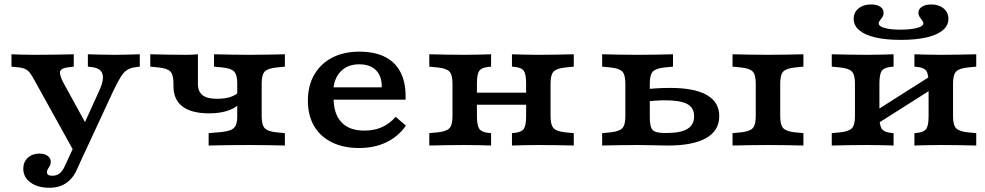

<svg xmlns="http://www.w3.org/2000/svg" viewBox="-20 -664 4494 876"><path d="M324 38.9 138.3 -295.8Q126.6 -317.8 117.4 -330.2Q108.2 -342.7 95.5 -348.9Q82.9 -355.1 60.6 -357.1L32.3 -359.9V-416.4Q51.1 -415.6 81.2 -414.8Q111.3 -413.9 133.8 -413.9H135.4H136.4Q162.1 -413.9 197 -414.4Q232 -414.8 264.7 -415.2Q297.5 -415.6 316.5 -416.4V-359.9L293 -357.1Q260.4 -353.8 254.8 -339.3Q249.2 -324.7 269.6 -285.9L380.5 -83.6L350.4 -68.8L430.4 -244.8Q448 -282.1 449.5 -305.7Q451 -329.3 438.4 -342Q425.8 -354.6 401.1 -357.5L380.9 -359.9V-416.4Q408.8 -415.6 439.7 -414.8Q470.6 -413.9 501.3 -413.9Q531.9 -413.9 561.5 -414.8Q591.1 -415.6 617.8 -416.4V-359.9L598.5 -357.5Q575.7 -354.7 560.3 -345Q544.9 -335.3 531.3 -313.7Q517.6 -292.1 498.7 -252.9L363.3 38.9ZM204.9 192.7Q152.1 192.7 119.2 168.6Q86.2 144.4 86.2 105.6Q86.2 75.3 106.8 56Q127.4 36.7 159.5 36.7Q183.1 36.7 197.3 47.1Q211.6 57.4 211.6 74.4Q211.6 84.8 207.2 92.7Q202.8 100.6 198.4 107.3Q194 114 194 121.7Q194 137.8 218.8 137.8Q237.6 137.8 250.9 128Q264.1 118.3 274.3 96.6L335 -34.7L387.7 -15.5L330.1 111.1Q317.7 138.8 299.5 156.7Q281.4 174.6 258.1 183.7Q234.9 192.7 204.9 192.7Z M934.6 -146.8Q854 -146.8 812.8 -178Q771.5 -209.1 771.5 -270V-282.7Q771.5 -323.1 757.3 -337.8Q743.1 -352.4 702.2 -356.4L665.6 -359.9V-416.4Q701.8 -415.6 740.3 -414.8Q778.8 -413.9 827.3 -413.9Q855.3 -413.9 883 -416.4V-281.6Q883 -246.5 903.8 -229.9Q924.6 -213.3 969.3 -213.3Q1002.6 -213.3 1026.3 -220Q1049.9 -226.7 1066.4 -240.8V-185.5Q1048.6 -167.8 1013.8 -157.3Q979 -146.8 934.6 -146.8ZM1118.1 -2.4Q1081.3 -2.4 1049.3 -2Q1017.3 -1.6 988.5 -1.2Q959.7 -0.8 931.9 0V-56.5L981.9 -60.9Q1014.2 -63.6 1031.5 -70.4Q1048.9 -77.2 1055.6 -92Q1062.4 -106.8 1062.4 -133.6V-282.7Q1062.4 -323.1 1048.2 -337.8Q1034 -352.4 993.1 -356.4L956.5 -359.9V-416.4Q992.7 -415.6 1031.2 -414.8Q1069.7 -413.9 1118.1 -413.9Q1166.6 -413.9 1205.3 -414.8Q1244 -415.6 1279.8 -416.4V-359.9L1243.2 -356.4Q1202.3 -352.4 1188.1 -337.8Q1173.9 -323.1 1173.9 -282.7V-133.6Q1173.9 -93.6 1188.1 -78.8Q1202.3 -64 1243.2 -60L1279.8 -56.5V0Q1244 -0.8 1205.3 -1.6Q1166.6 -2.4 1118.1 -2.4Z M1618.3 11.3Q1547.2 11.3 1494.4 -14.6Q1441.7 -40.4 1413.2 -88.9Q1384.7 -137.3 1384.7 -204.3Q1384.7 -272.4 1413.4 -322.6Q1442.2 -372.8 1494.9 -400.6Q1547.7 -428.3 1620.1 -428.3Q1691.1 -428.3 1738.8 -403.3Q1786.5 -378.3 1809.8 -329.5Q1833.1 -280.8 1830.3 -209.2H1462.4L1460.7 -265.6H1721.8Q1722.5 -299.8 1710.6 -322.9Q1698.7 -346.1 1675.7 -358.3Q1652.7 -370.6 1618.9 -370.6Q1567.7 -370.6 1536.3 -339.9Q1504.9 -309.1 1500.6 -254.1L1503.9 -249.5Q1503 -243.4 1502.5 -236.1Q1501.9 -228.8 1501.9 -219.2Q1501.9 -144.5 1537.7 -106.3Q1573.5 -68.1 1642 -68.1Q1687 -68.1 1721.9 -83.4Q1756.7 -98.8 1785.2 -131L1831.9 -90.9Q1797.2 -40.8 1742.8 -14.8Q1688.5 11.3 1618.3 11.3Z M2436.1 -2.4Q2400.6 -2.4 2371.6 -1.6Q2342.5 -0.8 2315.8 0V-56.5L2327.7 -57.7Q2359.6 -60.9 2370 -76.4Q2380.4 -91.9 2380.4 -133.6V-208.2H2491.9V-133.6Q2491.9 -93.6 2506.1 -78.8Q2520.3 -64 2561.2 -60L2597.8 -56.5V0Q2562 -0.8 2523.3 -1.6Q2484.6 -2.4 2436.1 -2.4ZM2100.3 -2.4Q2051.8 -2.4 2013.3 -1.6Q1974.8 -0.8 1938.6 0V-56.5L1975.2 -60Q2016.1 -64 2030.3 -78.8Q2044.5 -93.6 2044.5 -133.6V-282.7Q2044.5 -323.1 2030.3 -337.8Q2016.1 -352.4 1975.2 -356.4L1938.6 -359.9V-416.4Q1974.8 -415.6 2013.3 -414.8Q2051.8 -413.9 2100.3 -413.9Q2136.2 -413.9 2165 -414.8Q2193.8 -415.6 2220.6 -416.4V-359.9L2208.7 -358.7Q2177.2 -355.9 2166.6 -340.6Q2156 -325.3 2156 -282.7V-133.6Q2156 -91.9 2166.6 -76.4Q2177.2 -60.9 2208.7 -57.7L2220.6 -56.5V0Q2193.8 -0.8 2165 -1.6Q2136.2 -2.4 2100.3 -2.4ZM2380.4 -208.2V-282.7Q2380.4 -325.3 2370 -340.6Q2359.6 -355.9 2327.7 -358.7L2315.8 -359.9V-416.4Q2342.5 -415.6 2371.6 -414.8Q2400.6 -413.9 2436.1 -413.9Q2484.6 -413.9 2523.3 -414.8Q2562 -415.6 2597.8 -416.4V-359.9L2561.2 -356.4Q2520.3 -352.4 2506.1 -337.8Q2491.9 -323.1 2491.9 -282.7V-208.2ZM2111.7 -186.3V-241.1H2423.9V-186.3Z M3428.1 -208.2V-282.7Q3428.1 -323.1 3414 -337.8Q3399.8 -352.4 3358.9 -356.4L3322.2 -359.9V-416.4Q3358.5 -415.6 3397 -414.8Q3435.5 -413.9 3483.9 -413.9Q3532.4 -413.9 3571.1 -414.8Q3609.8 -415.6 3645.6 -416.4V-359.9L3609 -356.4Q3568.1 -352.4 3553.9 -337.8Q3539.7 -323.1 3539.7 -282.7V-208.2ZM3483.9 -2.4Q3435.5 -2.4 3397 -1.6Q3358.5 -0.8 3322.2 0V-56.5L3358.9 -60Q3399.8 -64 3414 -78.8Q3428.1 -93.6 3428.1 -133.6V-208.2H3539.7V-133.6Q3539.7 -93.6 3553.9 -78.8Q3568.1 -64 3609 -60L3645.6 -56.5V0Q3609.8 -0.8 3571.1 -1.6Q3532.4 -2.4 3483.9 -2.4ZM2833.2 -208.2V-282.7Q2833.2 -323.1 2819 -337.8Q2804.8 -352.4 2763.9 -356.4L2727.3 -359.9V-416.4Q2763.5 -415.6 2802 -414.8Q2840.5 -413.9 2889 -413.9Q2937.4 -413.9 2976.1 -414.8Q3014.8 -415.6 3050.6 -416.4V-359.9L3014 -356.4Q2973.1 -352.4 2958.9 -337.8Q2944.7 -323.1 2944.7 -282.7V-208.2ZM2889 -2.4Q2840.5 -2.4 2802 -1.6Q2763.5 -0.8 2727.3 0V-56.5L2763.9 -60Q2804.8 -64 2819 -78.8Q2833.2 -93.6 2833.2 -133.6V-208.2H2944.7V-133.4Q2944.7 -101.1 2950 -84.8Q2955.2 -68.5 2970.1 -62.9Q2985.1 -57.3 3014.1 -57.3H3023.6Q3086.3 -57.3 3116.6 -76Q3146.9 -94.7 3146.9 -133.8Q3146.9 -172.1 3115.6 -189.3Q3084.3 -206.4 3014.3 -206.4Q2992.5 -206.4 2965.5 -204.4Q2938.6 -202.5 2907.8 -199.4L2907.4 -254.2Q2939.3 -259 2972.5 -260.9Q3005.8 -262.9 3038 -262.9Q3148.5 -262.9 3205.1 -230.4Q3261.6 -197.9 3261.6 -134.2Q3261.6 -68.2 3201.9 -34.1Q3142.1 0 3026.9 0Q2997.8 0 2963.1 -1.2Q2928.4 -2.4 2889 -2.4Z M4272.4 -2.4Q4236.9 -2.4 4207.9 -1.6Q4178.8 -0.8 4152 0V-56.5L4163.9 -57.7Q4195.9 -60.9 4206.3 -76.4Q4216.7 -91.9 4216.7 -133.6V-208.2H4328.2V-133.6Q4328.2 -93.6 4342.4 -78.8Q4356.6 -64 4397.5 -60L4434.1 -56.5V0Q4398.3 -0.8 4359.6 -1.6Q4320.9 -2.4 4272.4 -2.4ZM3936.5 -2.4Q3888.1 -2.4 3849.6 -1.6Q3811.1 -0.8 3774.9 0V-56.5L3811.5 -60Q3852.4 -64 3866.6 -78.8Q3880.8 -93.6 3880.8 -133.6V-282.7Q3880.8 -323.1 3866.6 -337.8Q3852.4 -352.4 3811.5 -356.4L3774.9 -359.9V-416.4Q3811.1 -415.6 3849.6 -414.8Q3888.1 -413.9 3936.5 -413.9Q3972.5 -413.9 4001.3 -414.8Q4030.1 -415.6 4056.9 -416.4V-359.9L4045 -358.7Q4013.5 -355.9 4002.9 -340.6Q3992.3 -325.3 3992.3 -282.7V-133.6Q3992.3 -91.9 4002.9 -76.4Q4013.5 -60.9 4045 -57.7L4056.9 -56.5V0Q4030.1 -0.8 4001.3 -1.6Q3972.5 -2.4 3936.5 -2.4ZM4216.7 -208.2V-282.7Q4216.7 -325.3 4206.3 -340.6Q4195.9 -355.9 4163.9 -358.7L4152 -359.9V-416.4Q4178.8 -415.6 4207.9 -414.8Q4236.9 -413.9 4272.4 -413.9Q4320.9 -413.9 4359.6 -414.8Q4398.3 -415.6 4434.1 -416.4V-359.9L4397.5 -356.4Q4356.6 -352.4 4342.4 -337.8Q4328.2 -323.1 4328.2 -282.7V-208.2ZM3942.3 -73.9V-137.2L4265.1 -342V-278.6ZM4089.7 -482Q4021.6 -482 3973.3 -493.3Q3925.1 -504.7 3900 -526.2Q3874.9 -547.8 3874.9 -578.4Q3874.9 -607.2 3896.9 -625.5Q3919 -643.7 3954 -643.7Q3980.5 -643.7 3995.9 -633.5Q4011.3 -623.2 4011.3 -605.8Q4011.3 -594.6 4005.9 -586.1Q4000.5 -577.7 3994.9 -571Q3989.2 -564.3 3989.2 -556.9Q3989.2 -543.8 4016.2 -536.3Q4043.2 -528.7 4089.2 -528.7Q4134.8 -528.7 4163.8 -536.5Q4192.8 -544.2 4192.8 -556.9Q4192.8 -563.9 4187.1 -571Q4181.5 -578.1 4175.9 -586.7Q4170.3 -595.4 4170.3 -606.3Q4170.3 -622.8 4186.5 -633.3Q4202.7 -643.7 4228.3 -643.7Q4263.4 -643.7 4285.3 -625.5Q4307.2 -607.2 4307.2 -578Q4307.2 -547.8 4281.7 -526.2Q4256.2 -504.7 4207.5 -493.3Q4158.9 -482 4089.7 -482Z"/></svg>

Font: Playfair 5pt SemiExpanded Light
Style: Regular
Weight: 300
Width: 6
Designer: Claus Eggers Sørensen
Foundry: Claus Eggers Sørensen
Version: Version 2.203